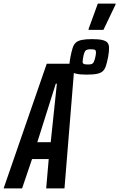

<svg xmlns="http://www.w3.org/2000/svg" viewBox="-64 -1040 767 1060"><path d="M-44 0 194 -688H348L292 0H191L205 -162H113L58 0ZM142 -255H216L250 -578H244ZM414 -628Q377 -628 356.5 -633Q336 -638 327.5 -649Q319 -660 319 -676Q319 -686 320.5 -698.5Q322 -711 325 -726Q331 -756 337 -775Q343 -794 354.5 -804.5Q366 -815 387.5 -819.5Q409 -824 444 -824Q481 -824 501.5 -819Q522 -814 530 -803.5Q538 -793 538 -776Q538 -766 537 -753.5Q536 -741 533 -726Q527 -696 521 -677Q515 -658 504 -647.5Q493 -637 472 -632.5Q451 -628 414 -628ZM422 -684Q435 -684 442 -686.5Q449 -689 453 -696.5Q457 -704 461 -719Q463 -726 464.5 -736Q466 -746 466 -751Q466 -761 460.5 -764.5Q455 -768 437 -768Q424 -768 416.5 -765.5Q409 -763 405 -756Q401 -749 397 -733Q396 -726 394 -716Q392 -706 392 -700Q392 -691 398 -687.5Q404 -684 422 -684ZM425 -875V-880L476 -1020H574V-1015L507 -875Z"/></svg>

Font: Saira UltraCondensed
Style: Bold Italic
Weight: 700
Width: 1
Italic angle: -12°
Designer: Hector Gatti with collaboration of the Omnibus-Type team
Foundry: Omnibus-Type
Version: Version 1.101